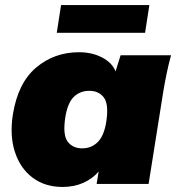

<svg xmlns="http://www.w3.org/2000/svg" viewBox="-20 -729 698 761"><path d="M18 0ZM228 12Q158 12 109 -25Q60 -62 39 -127Q18 -192 31 -275Q51 -400 123 -461Q195 -522 293 -522Q345 -522 385 -501Q425 -480 438 -446L458 -510H658Q648 -474 640.5 -437.5Q633 -401 627 -365L569 0H363L371 -49Q347 -21 310.5 -4.5Q274 12 228 12ZM306 -141Q342 -141 367 -165.5Q392 -190 401 -245Q412 -315 392 -342Q372 -369 334 -369Q297 -369 272.5 -345Q248 -321 239 -265Q228 -195 248 -168Q268 -141 306 -141ZM205 -599 222 -709H572L555 -599Z"/></svg>

Font: Winston Black
Style: Italic
Weight: 900
Italic angle: -9°
Designer: Original fonts by Vernon Adams / Changes by Cristiano Sobral
Foundry: VOriginal fonts by Vernon Adams / Changes by Cristiano Sobral
Version: Version 2.503;July 17, 2020;FontCreator 13.0.0.2655 64-bit